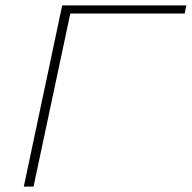

<svg xmlns="http://www.w3.org/2000/svg" viewBox="-20 -690 709 710"><path d="M68 0H104L240 -640H663L669 -670H210Z"/></svg>

Font: LT Wave Text Thin Italic
Style: Regular
Weight: 100
Designer: Daniel Lyons
Version: Version 2.5 (Glyphs App)